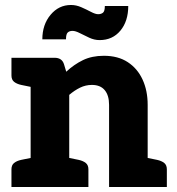

<svg xmlns="http://www.w3.org/2000/svg" viewBox="-20 -751 710 771"><path d="M103 0V-519H199Q229 -519 237 -493L246 -463Q277 -492 313 -509.5Q349 -527 397 -527Q454 -527 493 -501.5Q532 -476 552.5 -431.5Q573 -387 573 -330V0H418V-330Q418 -368 400.5 -389Q383 -410 349 -410Q324 -410 301.5 -399Q279 -388 258 -370V0ZM26 0V-71Q26 -88 36.5 -96.5Q47 -105 65 -109L109 -118L123 0ZM238 0 252 -118 296 -109Q314 -105 324.5 -96.5Q335 -88 335 -71V0ZM553 0 567 -118 611 -109Q629 -105 639.5 -96.5Q650 -88 650 -71V0ZM123 -519 109 -401 65 -410Q47 -414 36.5 -422.5Q26 -431 26 -448V-519ZM374 -694Q386 -694 393.5 -700Q401 -706 401 -727H495Q495 -666 463.5 -628Q432 -590 380 -590Q359 -590 338.5 -599.5Q318 -609 300.5 -618Q283 -627 271 -627Q259 -627 252 -620.5Q245 -614 245 -593H150Q150 -652 183 -691.5Q216 -731 265 -731Q286 -731 306.5 -722Q327 -713 345 -703.5Q363 -694 374 -694Z"/></svg>

Font: Aleo Black
Style: Regular
Weight: 900
Designer: Alessio Laiso
Foundry: Alessio Laiso
Version: Version 2.001;gftools[0.9.29]